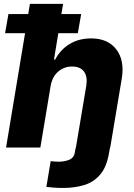

<svg xmlns="http://www.w3.org/2000/svg" viewBox="-20 -747 677 972"><path d="M363.3 0H364.3L416.9 -313.6Q424 -359 405.2 -384.6Q386.4 -410.2 344.8 -410.2Q303.6 -410.2 273.8 -383.9Q244 -357.6 236.2 -311.1L184.3 0H10.7L106.9 -578.8H5.7L22.7 -675.8H122.9L131.4 -727.3H299.4L290.8 -675.8H391L373.9 -578.8H275.2L253.2 -445.3H259.2Q285.5 -495.7 332.4 -524.1Q379.3 -552.6 441.1 -552.6Q526.6 -552.6 569.2 -496.4Q611.9 -440.3 596.2 -347.7L538 0H536.9L532.3 25.2Q520.2 98.7 486.7 137.4Q453.1 176.1 404.8 190.3Q356.5 204.5 300.4 204.5Q270.6 204.5 250.4 202.6Q230.1 200.6 214.8 199.2L236.5 68.9Q246.8 70 256.4 70.8Q266 71.7 277 71.7Q304.3 71.7 329 62.5Q353.7 53.3 358.7 25.2Z"/></svg>

Font: Inter UI Extra Bold
Style: Italic
Weight: 800
Italic angle: 9.39999°
Designer: Rasmus Andersson
Foundry: rsms
Version: 3.2;8d6f07862